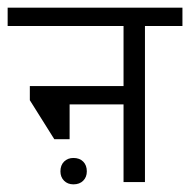

<svg xmlns="http://www.w3.org/2000/svg" viewBox="-44 -476 497 502"><path d="M0 0ZM335 -408V0H279V-203H138V-112H98L34 -214V-251H279V-408H-24V-456H433V-408ZM114 -28Q114 -44 123.5 -53.5Q133 -63 148 -63Q164 -63 173.5 -53.5Q183 -44 183 -28Q183 -13 173.5 -3.5Q164 6 148 6Q133 6 123.5 -3.5Q114 -13 114 -28Z"/></svg>

Font: Cambay Devanagari
Style: Regular
Weight: 400
Designer: Pooja Saxena
Foundry: Pooja Saxena
Version: Version 1.180;PS 001.180;hotconv 1.0.70;makeotf.lib2.5.58329